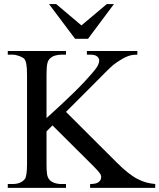

<svg xmlns="http://www.w3.org/2000/svg" viewBox="-20 -909 771 929"><path d="M416 0V-18.6Q444.3 -18.6 456.3 -27.3Q468.3 -36.1 469.2 -48.8Q471.2 -59.1 462.9 -70.8Q454.6 -82.5 433.1 -104L233.9 -302.2L205.1 -273.4V-117.7Q205.1 -101.6 205.6 -89.8Q206.1 -78.1 207.3 -69.3Q208.5 -60.5 210.7 -54.2Q212.9 -47.9 216.8 -42.5Q225.1 -30.8 241.7 -24.7Q258.3 -18.6 276.4 -18.6H299.3V0H17.6V-18.6H40.5Q80.6 -18.6 100.1 -42.5Q110.8 -56.6 110.8 -117.7V-545.4Q110.8 -579.1 107.7 -597.4Q104.5 -615.7 98.1 -623.5Q95.2 -627 88.9 -630.6Q82.5 -634.3 74.5 -637.5Q66.4 -640.6 57.4 -642.6Q48.3 -644.5 40.5 -644.5H17.6V-662.1H299.3V-644.5H276.4Q261.7 -644.5 246.6 -640.1Q231.4 -635.7 221.2 -625.5Q217.3 -621.6 214.4 -616.5Q211.4 -611.3 209.2 -602.5Q207 -593.8 206.1 -580.1Q205.1 -566.4 205.1 -545.4V-337.9Q210.4 -342.3 226.8 -357.4Q243.2 -372.6 272.5 -399.4Q345.2 -466.8 388.7 -513.4Q432.1 -560.1 447.3 -582Q460 -600.6 460 -617.2Q460 -627 450.2 -635.7Q440.4 -644.5 416 -644.5H400.4V-662.1H644.5V-644.5Q634.3 -644.5 625 -643.6Q615.7 -642.6 606.2 -639.6Q596.7 -636.7 585.9 -631.6Q575.2 -626.5 562 -618.2Q551.3 -611.3 543.7 -606.4Q536.1 -601.6 528.8 -595.5Q521.5 -589.4 512.2 -580.6Q502.9 -571.8 488.5 -557.4Q474.1 -543 453.1 -521.7Q432.1 -500.5 400.4 -468.8L299.3 -367.7L543.5 -124Q603.5 -64 646.5 -42.5Q668 -31.2 688.7 -25.9Q709.5 -20.5 731 -18.6V0ZM405.8 -721.2H343.3L217.3 -889.2H252L374 -786.1L496.6 -889.2H531.2Z"/></svg>

Font: Doulos SIL APac
Style: Regular
Weight: 400
Designer: Walt Agee, Victor Gaultney, Peter Martin, Debbi Hosken, Becca Hirsbrunner
Foundry: SIL International
Version: Version 5.000